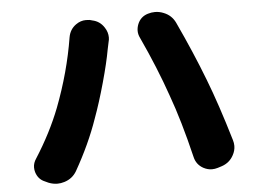

<svg xmlns="http://www.w3.org/2000/svg" viewBox="-51 -779 1101 834"><g transform="rotate(-5 500.0 -362.0)"><path d="M192.4 -336.9Q250 -487.3 274.4 -637.7Q280.3 -671.9 307.6 -691.4Q328.1 -706.1 351.6 -706.1Q359.4 -706.1 368.2 -705.1L378.9 -702.1Q412.1 -695.3 430.7 -666Q444.3 -645.5 444.3 -622.1Q444.3 -612.3 441.4 -602.5Q436.5 -581.1 434.6 -570.3Q424.8 -514.6 400.9 -428.7Q377 -342.8 352.5 -276.4Q315.4 -168.9 251 -55.7Q232.4 -24.4 197.3 -13.7Q181.6 -8.8 167 -8.8Q147.5 -8.8 127.9 -16.6L113.3 -23.4Q84 -35.2 74.2 -67.4Q71.3 -77.1 71.3 -87.9Q71.3 -107.4 84 -126Q151.4 -231.4 192.4 -336.9ZM685.5 -347.7Q642.6 -471.7 579.1 -608.4Q571.3 -624 571.3 -639.6Q571.3 -654.3 577.1 -668.9Q589.8 -700.2 622.1 -710Q637.7 -714.8 653.3 -714.8Q672.9 -714.8 691.4 -707Q725.6 -693.4 741.2 -660.2Q804.7 -524.4 851.6 -402.3Q894.5 -292 942.4 -130.9Q946.3 -118.2 946.3 -105.5Q946.3 -85 935.5 -65.4Q918.9 -34.2 884.8 -22.5L866.2 -16.6Q853.5 -12.7 840.8 -12.7Q822.3 -12.7 803.7 -22.5Q773.4 -39.1 765.6 -73.2Q726.6 -235.4 685.5 -347.7Z"/></g></svg>

Font: Gen Jyuu GothicX Heavy
Style: Bold
Weight: 900
Designer: [Source Han Sans]
Ryoko NISHIZUKA  (kana & ideographs); Paul D. Hunt (Latin, Greek & Cyrillic); Wenlong ZHANG  (bopomofo
Version: Version 1.002.20150607